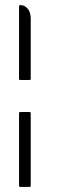

<svg xmlns="http://www.w3.org/2000/svg" viewBox="-20 -587 224 756"><path d="M60 -272Q55 -272 55 -277V-561Q55 -567 60 -567Q77 -567 89 -553Q101 -539 101 -514V-277Q101 -272 96 -272ZM60 149Q55 149 55 143V-140Q55 -146 60 -146H96Q101 -146 101 -140V143Q101 149 96 149Z"/></svg>

Font: Zain Light
Style: Italic
Weight: 300
Italic angle: -10°
Designer: Zain,Boutros
Foundry: Mobile Telecommunications Company (Zain), 2024
Version: Version 1.51; ttfautohint (v1.8.4)